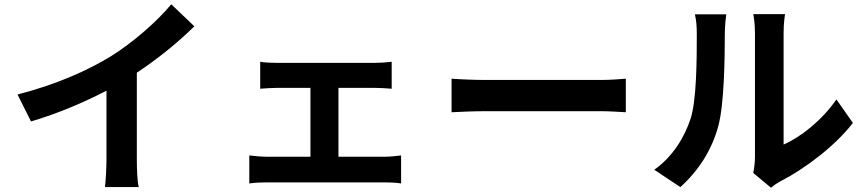

<svg xmlns="http://www.w3.org/2000/svg" viewBox="-20 -831 4040 898"><path d="M62 -389 125 -263C248 -299 375 -353 478 -407V-87C478 -43 474 20 471 44H629C622 19 620 -43 620 -87V-491C717 -555 813 -633 889 -708L781 -811C716 -732 602 -632 499 -568C388 -500 241 -435 62 -389Z M1146 -104V27C1173 23 1204 22 1228 22H1781C1798 22 1835 23 1856 27V-104C1836 -102 1808 -98 1781 -98H1563V-420H1734C1757 -420 1787 -418 1812 -416V-542C1788 -539 1758 -537 1734 -537H1276C1254 -537 1219 -538 1197 -542V-416C1219 -418 1255 -420 1276 -420H1432V-98H1228C1203 -98 1172 -101 1146 -104Z M2092 -463V-306C2129 -308 2196 -311 2253 -311C2370 -311 2700 -311 2790 -311C2832 -311 2883 -307 2907 -306V-463C2881 -461 2837 -457 2790 -457C2700 -457 2371 -457 2253 -457C2201 -457 2128 -460 2092 -463Z M3503 -22 3586 47C3596 39 3608 29 3630 17C3742 -40 3886 -148 3969 -256L3892 -366C3825 -269 3726 -190 3645 -155C3645 -216 3645 -598 3645 -678C3645 -723 3651 -762 3652 -765H3503C3504 -762 3511 -724 3511 -679C3511 -598 3511 -149 3511 -96C3511 -69 3507 -41 3503 -22ZM3040 -37 3162 44C3247 -32 3310 -130 3340 -243C3367 -344 3370 -554 3370 -673C3370 -714 3376 -759 3377 -764H3230C3236 -739 3239 -712 3239 -672C3239 -551 3238 -362 3210 -276C3182 -191 3128 -99 3040 -37Z"/></svg>

Font: Noto Sans TC
Style: Bold
Weight: 700
Designer: Ryoko NISHIZUKA 西塚涼子 (kana, bopomofo & ideographs); Paul D. Hunt (Latin, Greek & Cyrillic); Sandoll Communications 산돌커뮤니
Foundry: Adobe
Version: Version 2.004;hotconv 1.0.118;makeotfexe 2.5.65603